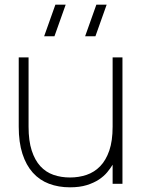

<svg xmlns="http://www.w3.org/2000/svg" viewBox="-20 -785 613 820"><path d="M387.5 -630H343.5L391.5 -765H435.5ZM212.5 -630H168.5L216.5 -765H260.5ZM102 -244Q102 -183.5 115.5 -142Q129 -100.5 152.5 -75Q176 -49.5 208.5 -38.2Q241 -27 279 -27Q316.5 -27 349.8 -38.2Q383 -49.5 407.8 -75Q432.5 -100.5 446.8 -142Q461 -183.5 461 -244V-540H503V0H461V-81.5Q452 -66.5 438 -49.5Q424 -32.5 402.5 -18.2Q381 -4 350.8 5.5Q320.5 15 279 15Q230 15 189.5 -0.2Q149 -15.5 120.2 -47.5Q91.5 -79.5 75.8 -128.2Q60 -177 60 -244V-540H102Z"/></svg>

Font: Vela Sans ExtLt
Style: Regular
Weight: 200
Designer: Principal design: Mikhail Sharanda - project Manrope.
Design modification: Ravid Balaliev
Foundry: Mikhail Sharanda
Version: Version 1.001